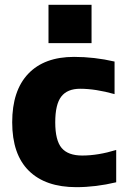

<svg xmlns="http://www.w3.org/2000/svg" viewBox="-20 -774 561 806"><path d="M183.6 -592.8V-753.9H364.3V-592.8ZM291 -535.2Q376 -535.2 460.9 -515.6V-378.9Q380.9 -401.4 316.4 -401.4Q262.7 -401.4 237.3 -368.7Q211.9 -335.9 211.9 -260.7Q211.9 -184.6 238.8 -152.8Q265.6 -121.1 325.2 -121.1Q391.6 -121.1 467.8 -144.5V-8.8Q381.8 11.7 300.8 11.7Q170.9 11.7 101.1 -57.1Q31.2 -126 31.2 -260.7Q31.2 -393.6 98.6 -464.4Q166 -535.2 291 -535.2Z"/></svg>

Font: Gen Shin Gothic Heavy
Style: Bold
Weight: 900
Designer: [Source Han Sans]
Ryoko NISHIZUKA  (kana & ideographs); Paul D. Hunt (Latin, Greek & Cyrillic); Wenlong ZHANG  (bopomofo
Version: Version 1.002.20150607